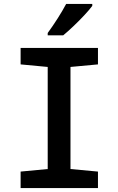

<svg xmlns="http://www.w3.org/2000/svg" viewBox="-20 -958 603 978"><path d="M85 0V-84L223 -97V-617L85 -630V-714H479V-630L339 -617V-97L479 -84V0ZM223 -790Q248 -824 273.5 -864Q299 -904 317 -938H450V-928Q436 -909 410 -881Q384 -853 354.5 -825Q325 -797 302 -778H223Z"/></svg>

Font: Noto Sans Mono SemiCondensed SemiBold
Style: Regular
Weight: 600
Width: 4
Designer: Monotype Design Team
Foundry: Monotype Imaging Inc.
Version: Version 2.014; ttfautohint (v1.8.4.7-5d5b)